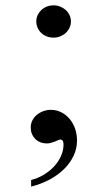

<svg xmlns="http://www.w3.org/2000/svg" viewBox="-20 -544 362 723"><path d="M247.1 -463.4Q247.1 -450.7 241.9 -439.7Q236.8 -428.7 228 -420.4Q219.2 -412.1 207.3 -407.2Q195.3 -402.3 182.1 -402.3Q168 -402.3 156 -407Q144 -411.6 135.3 -419.9Q126.5 -428.2 121.6 -439.5Q116.7 -450.7 116.7 -463.4Q116.7 -476.1 121.8 -487.1Q127 -498 135.7 -506.3Q144.5 -514.6 156.5 -519.3Q168.5 -523.9 182.1 -523.9Q195.3 -523.9 207 -519Q218.8 -514.2 227.8 -506.1Q236.8 -498 241.9 -486.8Q247.1 -475.6 247.1 -463.4ZM270 -14.6Q270 15.1 257.3 42.2Q244.6 69.3 221.9 92Q199.2 114.7 167.5 131.8Q135.7 148.9 97.2 158.7V133.8Q122.6 127.4 144.8 114Q167 100.6 183.6 82.8Q200.2 64.9 209.7 43.5Q219.2 22 219.2 0Q219.2 -18.6 206.1 -18.6Q205.1 -18.6 199.7 -16.4Q194.3 -14.2 187.3 -11.2Q180.2 -8.3 172.1 -6.1Q164.1 -3.9 157.7 -3.9Q129.4 -3.9 112.5 -21.2Q95.7 -38.6 95.7 -64Q95.7 -78.1 101.8 -90.3Q107.9 -102.5 118.4 -111.3Q128.9 -120.1 142.6 -125.2Q156.2 -130.4 171.9 -130.4Q192.9 -130.4 210.9 -121.1Q229 -111.8 242.2 -96.2Q255.4 -80.6 262.7 -59.6Q270 -38.6 270 -14.6Z"/></svg>

Font: SakalBharati
Style: Regular
Weight: 400
Designer: CDAC GIST
Foundry: CDAC
Version: 13.02